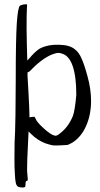

<svg xmlns="http://www.w3.org/2000/svg" viewBox="-20 -672 457 876"><path d="M71.3 -646.5Q84 -652.3 94.7 -652.3Q97.7 -652.3 103.5 -652.3Q103.5 -638.7 101.6 -598.6Q100.6 -548.8 102.5 -469.7Q103.5 -445.3 104.5 -396.5Q107.4 -398.4 115.2 -407.2Q123 -417 138.7 -432.6Q154.3 -447.3 167 -453.1Q202.1 -469.7 250 -467.8Q297.9 -466.8 321.3 -447.3Q339.8 -433.6 351.6 -406.2Q364.3 -378.9 378.9 -325.2Q395.5 -265.6 395.5 -211.9Q395.5 -148.4 373 -97.7Q350.6 -46.9 310.5 -21.5Q294.9 -12.7 288.1 -10.7Q280.3 -9.8 255.9 -8.8Q231.4 -7.8 220.7 -8.8Q210 -10.7 188.5 -17.6Q151.4 -31.2 121.1 -61.5Q110.4 -72.3 110.4 -72.3Q110.4 -71.3 108.4 -30.3Q106.4 10.7 104.5 54.7Q103.5 98.6 103.5 105.5Q103.5 112.3 105.5 131.8Q107.4 146.5 106.4 149.4Q106.4 153.3 102.5 153.3Q96.7 153.3 96.7 164.1Q96.7 175.8 94.7 179.7Q91.8 183.6 84 183.6Q74.2 183.6 64.5 180.7Q54.7 176.8 51.8 161.1Q48.8 146.5 47.9 122.1Q45.9 98.6 45.9 52.7Q45.9 -36.1 48.8 -71.3Q50.8 -107.4 51.8 -305.7Q51.8 -491.2 56.6 -565.4Q61.5 -638.7 71.3 -646.5ZM261.7 -427.7Q253.9 -430.7 246.1 -430.7Q237.3 -430.7 227.5 -426.8Q209 -421.9 181.6 -404.3Q154.3 -385.7 127.9 -359.4Q113.3 -342.8 107.4 -342.8Q105.5 -342.8 105.5 -335.9Q105.5 -333 105.5 -327.1Q106.4 -314.5 110.4 -241.2Q114.3 -167 114.3 -148.4Q114.3 -144.5 114.3 -136.7Q117.2 -137.7 127 -138.7Q134.8 -139.6 137.7 -138.7Q139.6 -136.7 142.6 -129.9Q148.4 -115.2 173.8 -91.8Q198.2 -68.4 217.8 -57.6Q228.5 -52.7 233.4 -52.7Q239.3 -52.7 246.1 -57.6Q268.6 -73.2 286.1 -95.7Q302.7 -118.2 312.5 -142.6Q322.3 -169.9 328.1 -239.3Q328.1 -323.2 311.5 -371.1Q294.9 -418.9 261.7 -427.7Z"/></svg>

Font: Yahfie
Style: Heavy
Weight: 600
Designer: Joe Palazzolo
Foundry: jozolo LLC
Version: Version 001.000